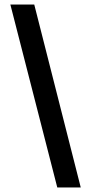

<svg xmlns="http://www.w3.org/2000/svg" viewBox="-20 -749 404 851"><path d="M233.9 82 25.9 -729H131.8L337.9 82Z"/></svg>

Font: Lumene Sans Condensed
Style: Bold
Weight: 600
Width: 3
Designer: Deni Anggara
Version: Version 1.003;Glyphs 3.1.2 (3151)